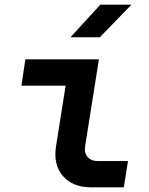

<svg xmlns="http://www.w3.org/2000/svg" viewBox="-20 -805 640 825"><path d="M373 0Q292 0 250 -49Q208 -98 221 -178L262 -437H72L89 -550H405L346 -178Q341 -149 356 -131Q371 -113 400 -113H530L512 0ZM283 -645 411 -785H545L409 -645Z"/></svg>

Font: JetBrains Mono NL
Style: Bold Italic
Weight: 700
Italic angle: -9°
Designer: Philipp Nurullin, Konstantin Bulenkov
Foundry: JetBrains
Version: Version 2.304; ttfautohint (v1.8.4.7-5d5b)